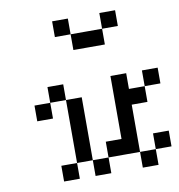

<svg xmlns="http://www.w3.org/2000/svg" viewBox="-85 -846 861 924"><g transform="rotate(-10 346.0 -384.5)"><path d="M76.9 -384.6H153.8V-307.7H76.9ZM153.8 -461.5H230.8V-384.6H153.8ZM230.8 -384.6H307.7V-307.7H230.8ZM230.8 -307.7H307.7V-230.8H230.8ZM230.8 -230.8H307.7V-153.8H230.8ZM230.8 -153.8H307.7V-76.9H230.8ZM307.7 -76.9H384.6V0H307.7ZM153.8 -76.9H230.8V0H153.8ZM461.5 -153.8H538.5V-76.9H461.5ZM384.6 -153.8H461.5V-76.9H384.6ZM538.5 -76.9H615.4V0H538.5ZM615.4 -153.8H692.3V-76.9H615.4ZM461.5 -230.8H538.5V-153.8H461.5ZM461.5 -307.7H538.5V-230.8H461.5ZM461.5 -384.6H538.5V-307.7H461.5ZM461.5 -461.5H538.5V-384.6H461.5ZM538.5 -384.6H615.4V-307.7H538.5ZM615.4 -461.5H692.3V-384.6H615.4ZM230.8 -769.2H307.7V-692.3H230.8ZM307.7 -692.3H384.6V-615.4H307.7ZM384.6 -692.3H461.5V-615.4H384.6ZM461.5 -769.2H538.5V-692.3H461.5Z"/></g></svg>

Font: Jacquarda Bastarda 9
Style: Regular
Weight: 400
Designer: Sarah Cadigan-Fried
Version: Version 1.000; ttfautohint (v1.8.4.7-5d5b)